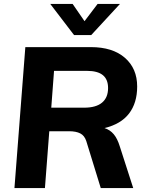

<svg xmlns="http://www.w3.org/2000/svg" viewBox="-20 -950 748 970"><path d="M585 -211 653 0H489L416 -237Q407 -265 385.5 -276Q364 -287 329 -287H229L207 0H53L108 -712H439Q549 -712 611 -658Q673 -604 673 -513Q673 -430 632 -376.5Q591 -323 508 -303Q536 -294 554.5 -272Q573 -250 585 -211ZM405 -406Q465 -406 495.5 -431.5Q526 -457 526 -505Q526 -549 499.5 -570.5Q473 -592 419 -592H253L239 -406ZM473 -930H586L441 -773H354L234 -930H347L407 -843Z"/></svg>

Font: Muli ExtraBold
Style: Italic
Weight: 800
Italic angle: -4.541°
Designer: Vernon Adams
Foundry: Vernon Adams
Version: Version 2.000